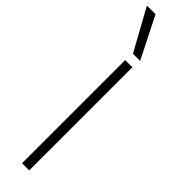

<svg xmlns="http://www.w3.org/2000/svg" viewBox="-345 -980 961 961"><g transform="rotate(45 135.5 -500.0)"><path d="M112 0V-730H163V0ZM117 -780 -4 -1000H57L168 -780Z"/></g></svg>

Font: M PLUS 1 Light
Style: Regular
Weight: 300
Designer: Coji Morishita
Foundry: UNDERFOREST DESIGN
Version: Version 1.001